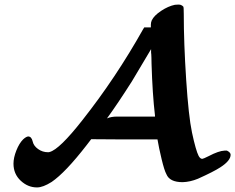

<svg xmlns="http://www.w3.org/2000/svg" viewBox="-20 -771 1029 840"><path d="M142 49Q102 49 70.5 19.5Q39 -10 39 -55Q39 -81 51.5 -112.5Q64 -144 81 -161Q94 -173 103 -174Q118 -174 123 -152Q127 -133 146.5 -119Q166 -105 190 -105Q195 -105 197 -106Q240 -117 341 -246Q487 -431 606 -643L611 -651H640V-663Q640 -673 644 -682Q654 -703 685 -723.5Q716 -744 745 -750Q747 -750 752.5 -750.5Q758 -751 761 -751Q770 -751 774 -748Q777 -747 782 -742Q784 -739 784 -711Q784 -583 794.5 -422.5Q805 -262 820 -191Q837 -112 849 -89Q856 -76 865 -76Q869 -76 893 -88Q937 -111 962 -112H973Q989 -104 989 -94Q989 -68 944 -39Q915 -20 846 11Q812 25 779 26Q722 26 708 -9Q699 -25 687 -75Q675 -125 669 -161H524L379 -162L359 -136Q266 -16 206 25Q168 49 142 49ZM448 -253Q466 -261 493 -261H568H658V-266Q647 -359 643 -492Q643 -500 642.5 -518Q642 -536 641 -541V-556L557 -415Q494 -316 448 -253Z"/></svg>

Font: MathJax_Caligraphic
Style: Bold
Weight: 700
Version: Version 1.1